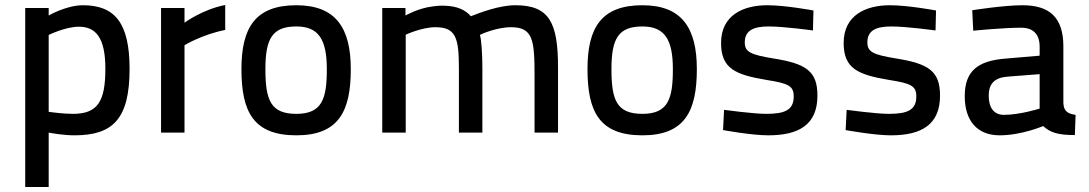

<svg xmlns="http://www.w3.org/2000/svg" viewBox="-20 -531 4362 769"><path d="M81 218H175V0C184 2 234 11 278 11C431 11 499 -53 499 -255C499 -439 440 -510 312 -510C246 -510 175 -469 175 -469V-499H81ZM296 -424C363 -424 402 -381 402 -256C402 -124 371 -75 272 -75C233 -75 184 -82 175 -83V-391C175 -391 242 -424 296 -424Z M625 0H719V-350C719 -350 790 -393 882 -411V-511C790 -493 719 -440 719 -440V-499H625Z M1167 -510C1003 -510 947 -421 947 -254C947 -82 996 11 1167 11C1337 11 1385 -86 1385 -254C1385 -419 1325 -510 1167 -510ZM1167 -75C1064 -75 1043 -130 1043 -254C1043 -377 1071 -425 1167 -425C1256 -425 1289 -373 1289 -254C1289 -135 1270 -75 1167 -75Z M1605 0V-392C1605 -392 1669 -422 1724 -422C1806 -422 1818 -379 1818 -257V0H1912V-259C1912 -313 1908 -376 1902 -391C1904 -393 1968 -422 2027 -422C2115 -422 2121 -370 2121 -227V0H2215V-261C2215 -441 2180 -510 2044 -510C1979 -510 1902 -480 1866 -466C1843 -492 1811 -506 1764 -508C1749 -509 1730 -508 1711 -505C1655 -498 1604 -469 1604 -469V-499H1511V0Z M2553 -510C2389 -510 2333 -421 2333 -254C2333 -82 2382 11 2553 11C2723 11 2771 -86 2771 -254C2771 -419 2711 -510 2553 -510ZM2553 -75C2450 -75 2429 -130 2429 -254C2429 -377 2457 -425 2553 -425C2642 -425 2675 -373 2675 -254C2675 -135 2656 -75 2553 -75Z M3238 -489C3238 -489 3127 -510 3053 -510C2958 -510 2868 -471 2868 -359C2868 -257 2924 -232 3049 -211C3138 -197 3159 -187 3159 -145C3159 -91 3125 -75 3049 -75C2998 -75 2880 -91 2880 -91L2876 -10C2876 -10 2990 11 3057 11C3179 11 3254 -31 3254 -148C3254 -246 3209 -276 3077 -297C2986 -312 2963 -323 2963 -361C2963 -410 2999 -425 3059 -425C3121 -425 3236 -409 3236 -409Z M3729 -489C3729 -489 3618 -510 3544 -510C3449 -510 3359 -471 3359 -359C3359 -257 3415 -232 3540 -211C3629 -197 3650 -187 3650 -145C3650 -91 3616 -75 3540 -75C3489 -75 3371 -91 3371 -91L3367 -10C3367 -10 3481 11 3548 11C3670 11 3745 -31 3745 -148C3745 -246 3700 -276 3568 -297C3477 -312 3454 -323 3454 -361C3454 -410 3490 -425 3550 -425C3612 -425 3727 -409 3727 -409Z M4239 -345C4239 -463 4182 -510 4075 -510C3999 -510 3874 -490 3874 -490L3878 -408C3878 -408 3996 -420 4070 -420C4117 -420 4144 -395 4144 -344V-308L4004 -296C3898 -287 3844 -248 3844 -146C3844 -47 3894 11 3984 11C4071 11 4158 -26 4158 -26C4186 -1 4215 10 4285 10L4288 -71C4258 -75 4240 -85 4239 -119ZM4144 -234V-96C4144 -96 4065 -71 4001 -71C3962 -71 3940 -98 3940 -148C3940 -195 3963 -220 4015 -224Z"/></svg>

Font: TitilliumText22L
Style: 600 wt
Weight: 600
Designer: Campivisivi
Foundry: Campivisivi
Version: 1.000